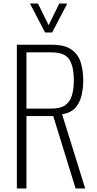

<svg xmlns="http://www.w3.org/2000/svg" viewBox="-20 -1062 548 1082"><path d="M75 0V-810H271Q343 -810 381.5 -783.5Q420 -757 434.5 -711.5Q449 -666 449 -610Q449 -565 439.5 -524Q430 -483 404.5 -454.5Q379 -426 330 -418L460 0H406L280 -408H129V0ZM129 -450H269Q321 -450 348 -469.5Q375 -489 385.5 -525Q396 -561 396 -610Q396 -687 370.5 -727Q345 -767 268 -767H129ZM234 -879 149 -1042H194L254 -920L314 -1042H359L274 -879Z"/></svg>

Font: Oswald ExtraLight
Style: Regular
Weight: 250
Designer: Vernon Adams
Foundry: Vernon Adams
Version: Version 4.100; ttfautohint (v1.8.1.43-b0c9)